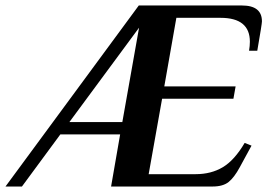

<svg xmlns="http://www.w3.org/2000/svg" viewBox="-86 -680 979 700"><path d="M420 -660H796Q869 -660 869 -602Q869 -593 852 -495H822Q825 -513 825 -528Q825 -615 718 -615H557L513 -365H773L765 -320H505L456 -45H627Q684 -45 726.5 -70.5Q769 -96 806 -159L831 -149L788 -70Q768 -33 747.5 -16.5Q727 0 689 0H319L352 -190H134L-6 0H-66ZM167 -235H360L421 -579Z"/></svg>

Font: Philosopher
Style: Bold Italic
Weight: 700
Italic angle: -10°
Designer: Jovanny Lemonad
Foundry: Jovanny Lemonad
Version: Version 2.000